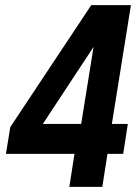

<svg xmlns="http://www.w3.org/2000/svg" viewBox="-20 -725 538 745"><path d="M249 0 269 -128H3L20 -232L334 -705H488L414 -244H476L458 -128H397L377 0ZM295 -244 343 -543 139 -233 132 -244Z"/></svg>

Font: Nunito Sans 7pt Condensed ExtraBold
Style: Italic
Weight: 800
Width: 3
Italic angle: -9°
Designer: Vernon Adams
Foundry: Vernon Adams
Version: Version 3.101;gftools[0.9.27]